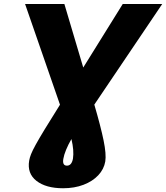

<svg xmlns="http://www.w3.org/2000/svg" viewBox="-20 -748 851 983"><path d="M108.4 -727.5H309.6L406.2 -402.3L608.4 -727.5H810.5L462.9 -212.4Q495.6 -100.6 510.3 -29.3Q524.9 42 519 78.6Q512.2 118.2 483.2 149.2Q454.1 180.2 407.7 198Q361.3 215.8 303.2 215.8Q215.3 215.8 166.7 178Q118.2 140.1 129.4 74.2Q131.8 59.6 138.9 41.5Q146 23.4 162.6 -6.8Q179.2 -37.1 209.2 -86.4Q239.3 -135.7 287.1 -211.9ZM345.7 -36.1Q329.1 -7.3 318.4 18.8Q307.6 44.9 304.2 65.4Q298.3 100.1 322.8 100.1Q346.7 100.1 353.5 64.5Q359.9 23.4 345.7 -36.1Z"/></svg>

Font: Inter Display Extra Bold
Style: Italic
Weight: 800
Italic angle: -9.39999°
Designer: Rasmus Andersson
Foundry: rsms
Version: Version 4.000;git-4fc901f